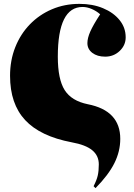

<svg xmlns="http://www.w3.org/2000/svg" viewBox="-20 -764 691 993"><path d="M474 209 464 199Q480 168 485.5 144Q491 120 491 86Q491 41 457 13Q423 -15 351 -28Q188 -59 110 -143Q32 -227 32 -372Q32 -452 59 -520Q86 -588 134.5 -638Q183 -688 248.5 -716Q314 -744 391 -744Q459 -744 513 -721.5Q567 -699 598.5 -660Q630 -621 630 -571Q630 -530 599 -500.5Q568 -471 524 -471Q483 -471 457.5 -490.5Q432 -510 432 -541Q432 -567 447 -601Q462 -635 498 -690Q479 -707 454.5 -717.5Q430 -728 407 -728Q279 -728 279 -471Q279 -354 314.5 -298Q350 -242 434 -225Q602 -192 602 -46Q602 19 571.5 80Q541 141 474 209Z"/></svg>

Font: Literata 72pt Black
Style: Regular
Weight: 900
Designer: Latin by Veronika Burian and Jose Scaglione. Greek by Irene Vlachou. Cyrillic by Vera Evstafieva.
Foundry: TypeTogether
Version: Version 3.002